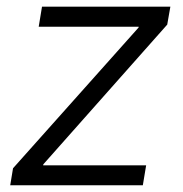

<svg xmlns="http://www.w3.org/2000/svg" viewBox="-20 -549 541 569"><path d="M10.3 0 18.6 -50.3 390.6 -467.3 391.1 -469.7H94.7L104.5 -529.3H484.9L475.6 -476.1L108.4 -62L107.9 -59.1H413.1L403.3 0Z"/></svg>

Font: Inter 24pt Light
Style: Italic
Weight: 300
Italic angle: -9.3988°
Designer: Rasmus Andersson
Foundry: rsms
Version: Version 4.001;git-66647c0bb